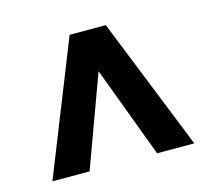

<svg xmlns="http://www.w3.org/2000/svg" viewBox="-67 -765 603 549"><g transform="rotate(-15 234.5 -490.0)"><path d="M25 -294 181 -686H288L445 -294H335L234 -564L135 -294Z"/></g></svg>

Font: Archivo VF Beta
Style: Regular
Weight: 400
Designer: Hector Gatti
Foundry: Omnibus-Type
Version: Version 1.002